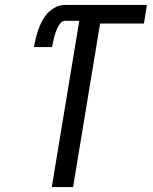

<svg xmlns="http://www.w3.org/2000/svg" viewBox="-20 -755 616 775"><path d="M189 0H275L384 -660H561L573 -735H242Q220 -735 199 -723Q178 -711 164 -692Q150 -673 141 -651.5Q132 -630 126.5 -608.5Q121 -587 117 -565H190Q192 -575 194 -585Q196 -595 198.5 -605Q201 -615 204.5 -624.5Q208 -634 212.5 -643.5Q217 -653 224.5 -662Q232 -671 242 -671H300Z"/></svg>

Font: Iosevka Sparkle
Style: Italic
Weight: 400
Italic angle: -9°
Designer: Belleve Invis
Foundry: Belleve Invis
Version: Version 4.5.0; ttfautohint (v1.8.3)